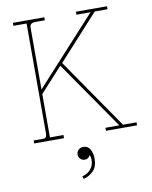

<svg xmlns="http://www.w3.org/2000/svg" viewBox="-99 -760 851 1077"><g transform="rotate(-10 326.5 -221.5)"><path d="M50 0V-17H107Q125 -17 125 -45V-670H50V-687H229V-670H181Q158 -670 150.5 -663.5Q143 -657 143 -642V-291L489 -670H409V-687H586V-670H513L283 -417L559 -17H636V0H459V-17H538L270 -404L143 -265V-18H220V0ZM318 67Q343 67 356 89Q369 111 369 143Q369 189 344.5 213Q320 237 289 244L284 229Q314 221 332.5 200Q351 179 351 145Q351 126 344 119Q336 139 314 139Q299 139 289 128.5Q279 118 279 103Q279 88 290 77.5Q301 67 318 67Z"/></g></svg>

Font: Grandiflora One
Style: Regular
Weight: 400
Designer: Haesung Cho
Foundry: JAMO
Version: Version 1.000; ttfautohint (v1.8.4.7-5d5b);gftools[0.9.28]